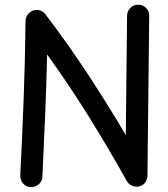

<svg xmlns="http://www.w3.org/2000/svg" viewBox="-20 -730 698 796"><path d="M107.4 45.9Q88.4 44.9 75.9 30.8Q63.5 16.6 64 -2.4Q72.3 -165.5 78.1 -321.8Q84 -478 85.9 -643.1Q86.4 -663.1 101.6 -676.8Q116.7 -690.4 136.2 -688.5Q146 -688 155 -682.4Q164.1 -676.8 168.5 -670.4Q259.8 -550.8 343.3 -423.8Q426.8 -296.9 501.5 -169.9L506.8 -665Q507.3 -684.1 520.8 -697.5Q534.2 -710.9 553.2 -710.4Q572.3 -710.4 585.7 -696.8Q599.1 -683.1 598.6 -664.1L591.3 -1.5Q591.3 8.8 586.2 19.3Q581.1 29.8 571.3 36.6Q554.7 47.4 534.9 42.5Q515.1 37.6 505.4 20Q431.6 -112.3 349.1 -245.1Q266.6 -377.9 175.3 -504.4Q172.4 -376.5 167.2 -251.2Q162.1 -126 155.8 2.4Q155.3 21.5 140.9 33.9Q126.5 46.4 107.4 45.9Z"/></svg>

Font: Mikhak Medium
Style: Regular
Weight: 500
Designer: Amin Abedi
Version: Version 3.3